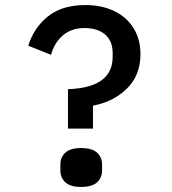

<svg xmlns="http://www.w3.org/2000/svg" viewBox="-20 -730 680 760"><path d="M249 -221V-377Q426 -383 426 -505V-519Q426 -568 396 -593.5Q366 -619 314 -619Q263 -619 229 -590Q195 -561 182 -513L92 -549Q113 -619 169 -664.5Q225 -710 318 -710Q383 -710 432.5 -686Q482 -662 509 -618Q536 -574 536 -516Q536 -431 481.5 -378.5Q427 -326 348 -312V-221ZM219 -79Q219 -108 239 -126Q259 -144 301 -144Q344 -144 364 -126Q384 -108 384 -79V-56Q384 -26 364 -8Q344 10 301 10Q259 10 239 -8Q219 -26 219 -56Z"/></svg>

Font: Writer Medium
Style: Regular
Weight: 500
Monospace: yes
Designer: Mike Abbink, Paul van der Laan, Pieter van Rosmalen
Foundry: Bold Monday
Version: Version 2.001 2020